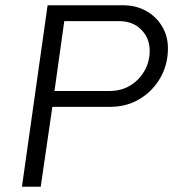

<svg xmlns="http://www.w3.org/2000/svg" viewBox="-20 -706 666 726"><path d="M63 0 160 -686H446Q494 -686 532 -665Q570 -644 592.5 -607Q615 -570 615 -523Q615 -463 587 -413Q559 -363 509.5 -332.5Q460 -302 396 -302H178L134 0ZM186 -362H394Q439 -362 473 -383Q507 -404 526.5 -438.5Q546 -473 546 -514Q546 -562 514 -594Q482 -626 431 -626H223Z"/></svg>

Font: Chivo ExtraLight
Style: Italic
Weight: 250
Italic angle: -8.05°
Designer: Hector Gatti
Foundry: Omnibus-Type
Version: Version 2.002